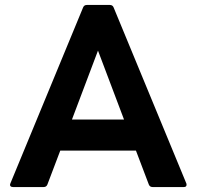

<svg xmlns="http://www.w3.org/2000/svg" viewBox="-20 -754 793 774"><path d="M32 0Q25 0 22 -4Q19 -8 22 -15L315 -724Q319 -734 330 -734H423Q434 -734 438 -724L731 -15Q732 -13 732 -9Q732 0 721 0H595Q584 0 580 -10L528 -147H223L171 -10Q167 0 156 0ZM375 -550 270 -272H480Z"/></svg>

Font: LINE Seed Sans KR Bold
Style: Regular
Weight: 700
Designer: LINE BX Design & Sandoll Inc & Dalton Maag Ltd
Foundry: Sandoll Inc.
Version: Version 1.000